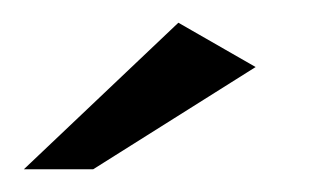

<svg xmlns="http://www.w3.org/2000/svg" viewBox="-20 -609 279 169"><path d="M1 -460 137 -589 205 -550 62 -460Z"/></svg>

Font: r_Genos
Style: Bold
Weight: 700
Designer: Robert E. Leuschke
Foundry: Robert E. Leuschke
Version: Version 2.000;June 29, 2024;FontCreator 14.0.0.2814 32-bit